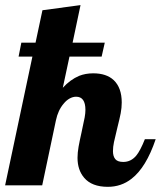

<svg xmlns="http://www.w3.org/2000/svg" viewBox="-58 -720 625 746"><path d="M269 -29.3Q243.2 -59.6 243.2 -106.9Q243.2 -126.5 247.3 -149.9Q251.5 -173.3 258.8 -205.6L261.7 -219.7Q268.1 -247.6 271 -263.9Q273.9 -280.3 273.9 -293Q273.9 -344.2 237.8 -344.2Q225.1 -344.2 212.4 -337.2Q199.7 -330.1 189.5 -317.4Q167.5 -292 159.2 -252L106 0H-38.1L67.9 -500H14.2L24.9 -554.2H80.1L106.9 -680.2L254.9 -700.2L224.1 -554.2H349.1L336.9 -500H211.9L186 -378.9Q214.8 -410.6 249.5 -425.3Q274.4 -435.1 304.2 -435.1Q355.5 -435.1 383.8 -408.7Q415 -378.9 415 -321.8Q415 -301.3 410.9 -279.8Q406.7 -258.3 397.9 -223.6Q388.7 -186 384.8 -167.7Q380.9 -149.4 380.9 -132.8Q380.9 -112.8 389.9 -101.8Q398.9 -90.8 420.9 -90.8Q450.7 -90.8 471.2 -115.2Q486.8 -133.8 504.9 -179.2H546.9Q509.8 -69.3 453.1 -25.4Q413.1 5.9 360.8 5.9Q298.8 5.9 269 -29.3Z"/></svg>

Font: Pattaya
Style: Regular
Weight: 400
Designer: Pablo Impallari / Thai characters Designed by Thanarat Vachiruckul and Suppakit Chalermlarp
Foundry: Pablo Impallari
Version: Version 2.001